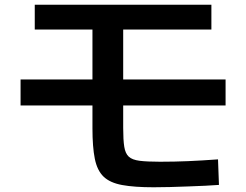

<svg xmlns="http://www.w3.org/2000/svg" viewBox="-20 -751 1040 812"><path d="M630 41Q548 41 496.5 31.5Q445 22 418 -4Q391 -30 381 -79.5Q371 -129 371 -208V-626H127V-731H874V-626H501V-210Q501 -159 505.5 -130.5Q510 -102 524.5 -88.5Q539 -75 570.5 -71Q602 -67 657 -67Q718 -67 775.5 -69.5Q833 -72 902 -77L906 31Q883 33 848.5 34.5Q814 36 775.5 37.5Q737 39 699.5 40Q662 41 630 41ZM67 -305V-415H934V-305Z"/></svg>

Font: M PLUS 2 SemiBold
Style: Regular
Weight: 600
Designer: Coji Morishita
Foundry: UNDERFOREST DESIGN
Version: Version 1.001